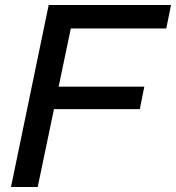

<svg xmlns="http://www.w3.org/2000/svg" viewBox="-20 -749 705 769"><path d="M24 0 175 -729H665L646 -635H237L269 -661L131 0ZM155 -312 177 -402H558L540 -312Z"/></svg>

Font: Mona Sans ExtraLight Medium
Style: Italic
Weight: 500
Italic angle: -11.6951°
Version: Version 2.000